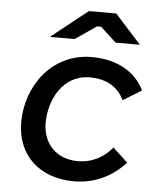

<svg xmlns="http://www.w3.org/2000/svg" viewBox="-52 -765 676 818"><g transform="rotate(5 285.5 -356.0)"><path d="M295 8C378 8 455 -26 514 -91L450 -150C416 -109 368 -79 303 -79C214 -79 153 -139 153 -230C153 -327 208 -439 324 -439C399 -439 447 -406 471 -354L550 -403C511 -483 429 -526 325 -526C152 -526 49 -375 49 -224C49 -84 145 8 295 8ZM524 -596 412 -720H295L139 -596H245L335 -658H353L420 -596Z"/></g></svg>

Font: Fixel Display Medium
Style: Italic
Weight: 500
Italic angle: -10°
Designer: AlfaBravo + MacPaw
Foundry: Kyrylo Tkachov, Marchela Mozhyna, Serhii Makarenko, Maria Weinstein, Zakhar Kryvoshyya
Version: Version 1.210;Glyphs 3.2 (3217)